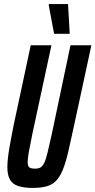

<svg xmlns="http://www.w3.org/2000/svg" viewBox="-20 -909 466 937"><path d="M139 8Q94 8 66.5 -2Q39 -12 27.5 -34.5Q16 -57 16 -92Q16 -129 24.5 -179.5Q33 -230 47 -300L130 -688H231L137 -251Q126 -198 120.5 -166.5Q115 -135 115 -118Q115 -105 118.5 -98Q122 -91 130.5 -88.5Q139 -86 150 -86Q168 -86 178 -92Q188 -98 196 -114.5Q204 -131 212 -164Q220 -197 232 -251L324 -688H426L342 -299Q326 -224 313.5 -170Q301 -116 287 -81.5Q273 -47 254.5 -27.5Q236 -8 208.5 0Q181 8 139 8ZM244 -744 218 -883V-889H312L320 -749V-744Z"/></svg>

Font: Saira UltraCondensed
Style: Bold Italic
Weight: 700
Width: 1
Italic angle: -12°
Designer: Hector Gatti with collaboration of the Omnibus-Type team
Foundry: Omnibus-Type
Version: Version 1.101